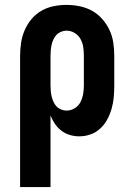

<svg xmlns="http://www.w3.org/2000/svg" viewBox="-20 -548 540 783"><path d="M62 215V-320Q62 -347 66 -373.5Q70 -400 80.5 -424.5Q91 -449 108 -469.5Q125 -490 148 -503.5Q171 -517 197.5 -522.5Q224 -528 251 -528Q278 -528 305 -522.5Q332 -517 355.5 -504Q379 -491 397 -470.5Q415 -450 426.5 -425.5Q438 -401 442 -374Q446 -347 446 -320V-200Q446 -176 444 -152.5Q442 -129 435.5 -106Q429 -83 418 -62Q407 -41 389.5 -24.5Q372 -8 349.5 0Q327 8 303 8Q284 8 265 2.5Q246 -3 230.5 -15Q215 -27 204 -43Q193 -59 186 -77V215ZM251 -97Q269 -97 284.5 -106.5Q300 -116 308 -131.5Q316 -147 319 -164.5Q322 -182 322 -200V-320Q322 -338 319.5 -355.5Q317 -373 308.5 -388.5Q300 -404 284.5 -413.5Q269 -423 251 -423Q240 -423 229 -418.5Q218 -414 210.5 -406Q203 -398 198 -387.5Q193 -377 190.5 -365.5Q188 -354 187 -342.5Q186 -331 186 -320V-200Q186 -189 187 -177.5Q188 -166 190.5 -155Q193 -144 198 -133Q203 -122 210.5 -114Q218 -106 229 -101.5Q240 -97 251 -97Z"/></svg>

Font: Iosevka Curly Slab Extrabold
Style: Regular
Weight: 800
Monospace: yes
Designer: Belleve Invis
Foundry: Belleve Invis
Version: Version 22.1.2; ttfautohint (v1.8.4)